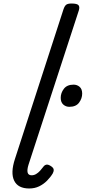

<svg xmlns="http://www.w3.org/2000/svg" viewBox="-20 -1055 487 1091"><path d="M146 16Q82 16 60.5 -28.5Q39 -73 65 -152L341 -1003Q348 -1023 357.5 -1029Q367 -1035 386 -1035Q418 -1035 426 -1025.5Q434 -1016 428 -996L142 -119Q133 -90 137 -74.5Q141 -59 160 -59Q173 -59 185 -66Q197 -73 207.5 -84.5Q218 -96 226 -107Q232 -116 242 -119Q252 -122 268 -112Q284 -102 285 -91.5Q286 -81 280 -70Q267 -48 247 -28Q227 -8 202 4Q177 16 146 16ZM374 -448Q354 -448 339.5 -461Q325 -474 325 -499Q325 -527 343 -550.5Q361 -574 398 -574Q418 -574 432.5 -561.5Q447 -549 447 -523Q447 -496 429.5 -472Q412 -448 374 -448Z"/></svg>

Font: Playwrite CO
Style: Regular
Weight: 400
Designer: Veronika Burian, José Scaglione
Foundry: TypeTogether
Version: Version 1.000